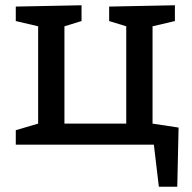

<svg xmlns="http://www.w3.org/2000/svg" viewBox="-20 -550 729 730"><path d="M659 -65 654 160H584L565 0H40V-55L125 -80V-450L40 -470V-525L290 -530V-470L225 -450V-80H460V-450L395 -470V-525L645 -530V-470L560 -450V-80Z"/></svg>

Font: Bitter
Style: Regular
Weight: 400
Designer: Sol Matas
Foundry: Sol Matas
Version: Version 1.300;PS 001.300;hotconv 1.0.70;makeotf.lib2.5.58329